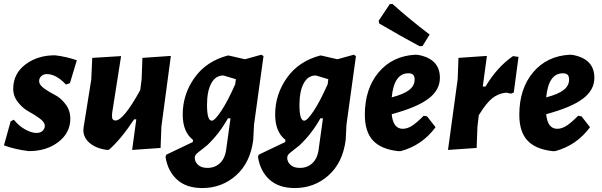

<svg xmlns="http://www.w3.org/2000/svg" viewBox="-30 -755 3046 972"><path d="M250 -475Q306 -468 359 -450L324 -334L304 -327Q254 -380 207 -380Q190 -380 179 -369.5Q168 -359 168 -344Q168 -326 192.5 -308Q217 -290 247 -275Q277 -260 301.5 -228Q326 -196 326 -154Q326 -83 266 -36.5Q206 10 116 10Q48 2 -10 -19L24 -141L40 -149Q65 -118 97 -100Q129 -82 155 -82Q175 -82 186 -93Q197 -104 197 -118Q197 -136 171.5 -155Q146 -174 116 -190Q86 -206 61 -237.5Q36 -269 37 -308Q38 -384 100.5 -430Q163 -476 250 -475Z M583 -471 538 -185 537 -169Q536 -145 555 -145Q595 -145 680 -299L687 -354L691 -462L835 -472L787 -114L783 -6L639 4L660 -151H649Q584 -52 522 3L510 4Q456 -4 424 -31Q392 -58 392 -97L394 -115L432 -352L437 -462Z M1128 -474 1210 -455 1293 -478 1304 -471 1256 -124 1252 -46Q1237 69 1165 133Q1093 197 994 197Q913 197 866 154Q819 111 808 39L812 28L946 -36L947 -47Q895 -87 895 -175Q895 -277 954.5 -361Q1014 -445 1123 -474ZM1018 -224Q1018 -144 1042 -144Q1057 -144 1089.5 -192.5Q1122 -241 1161 -329L1164 -354L1101 -373Q1061 -373 1039.5 -333Q1018 -293 1018 -224ZM1020 95Q1059 95 1085 69.5Q1111 44 1116 -5L1137 -156H1124Q1079 -76 1018 -19L970 19Q956 30 956 44Q956 64 972.5 79.5Q989 95 1020 95Z M1596 -474 1678 -455 1761 -478 1772 -471 1724 -124 1720 -46Q1705 69 1633 133Q1561 197 1462 197Q1381 197 1334 154Q1287 111 1276 39L1280 28L1414 -36L1415 -47Q1363 -87 1363 -175Q1363 -277 1422.5 -361Q1482 -445 1591 -474ZM1486 -224Q1486 -144 1510 -144Q1525 -144 1557.5 -192.5Q1590 -241 1629 -329L1632 -354L1569 -373Q1529 -373 1507.5 -333Q1486 -293 1486 -224ZM1488 95Q1527 95 1553 69.5Q1579 44 1584 -5L1605 -156H1592Q1547 -76 1486 -19L1438 19Q1424 30 1424 44Q1424 64 1440.5 79.5Q1457 95 1488 95Z M1957 -735Q2040 -660 2145 -580L2109 -522L2094 -521Q2006 -568 1890 -636L1887 -650L1943 -734ZM2175 -111Q2107 -19 1999 10H1984Q1898 0 1857.5 -44.5Q1817 -89 1817 -174Q1817 -306 1887 -389Q1957 -472 2073 -478L2087 -477Q2197 -457 2197 -361Q2197 -299 2138.5 -255Q2080 -211 1953 -177Q1960 -103 2009 -103Q2031 -103 2054 -117Q2077 -131 2115 -169L2132 -166ZM2037 -384Q1965 -384 1953 -262Q2014 -278 2041.5 -299.5Q2069 -321 2069 -352Q2069 -369 2061.5 -376.5Q2054 -384 2037 -384Z M2435 -472 2414 -317H2428Q2487 -416 2567 -471L2595 -467L2571 -287L2558 -281L2532 -286Q2493 -282 2462.5 -258Q2432 -234 2394 -172L2387 -114L2383 -6L2238 4L2287 -354L2291 -462Z M2957 -111Q2889 -19 2781 10H2766Q2680 0 2639.5 -44.5Q2599 -89 2599 -174Q2599 -306 2669 -389Q2739 -472 2855 -478L2869 -477Q2979 -457 2979 -361Q2979 -299 2920.5 -255Q2862 -211 2735 -177Q2742 -103 2791 -103Q2813 -103 2836 -117Q2859 -131 2897 -169L2914 -166ZM2819 -384Q2747 -384 2735 -262Q2796 -278 2823.5 -299.5Q2851 -321 2851 -352Q2851 -369 2843.5 -376.5Q2836 -384 2819 -384Z"/></svg>

Font: Alegreya Sans SC ExtraBold
Style: Italic
Weight: 800
Italic angle: -7°
Designer: Juan Pablo del Peral
Foundry: Huerta Tipografica
Version: Version 2.007